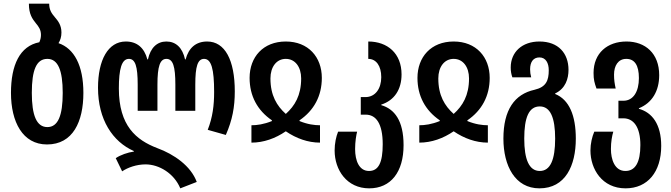

<svg xmlns="http://www.w3.org/2000/svg" viewBox="-20 -780 3672 1050"><path d="M300 -544C310 -560 316 -579 316 -602C316 -643 297 -666 280 -686C262 -707 249 -726 249 -760H138C138 -702 157 -677 176 -653C191 -635 204 -618 204 -589C204 -573 200 -560 195 -549C88 -528 40 -424 40 -272C40 -113 104 10 237 10C379 10 436 -115 436 -272C436 -423 385 -515 300 -544ZM239 -85C180 -85 154 -149 154 -272C154 -397 179 -458 239 -458C297 -458 323 -396 323 -272C323 -147 297 -85 239 -85Z M966 250 1056 215C1024 128 933 64 840 30C725 -14 630 -92 630 -296C630 -402 645 -458 685 -458C720 -458 733 -417 733 -317V-174H841V-317C841 -417 855 -458 890 -458C926 -458 939 -417 939 -317V-174H1048V-317C1048 -417 1061 -458 1096 -458C1136 -458 1151 -402 1151 -277C1151 -204 1143 -139 1116 -70L1215 -42C1251 -124 1264 -195 1264 -280C1264 -452 1210 -553 1113 -553C1052 -553 1012 -519 995 -455H992C978 -519 942 -553 890 -553C839 -553 803 -519 789 -455H786C769 -519 729 -553 668 -553C571 -553 516 -452 516 -300C516 -126 596 -5 712 46V49C680 53 637 68 613 85L648 157C679 136 727 119 776 119C850 119 932 168 966 250Z M1355 0C1422 0 1486 -23 1543 -62C1600 -23 1664 0 1730 0V-95C1700 -95 1661 -100 1618 -118V-122C1697 -176 1740 -255 1740 -354C1740 -468 1666 -553 1543 -553C1419 -553 1345 -468 1345 -354C1345 -255 1388 -176 1467 -122V-118C1423 -100 1385 -95 1355 -95ZM1543 -157C1494 -201 1459 -258 1459 -351C1459 -414 1492 -458 1543 -458C1594 -458 1627 -414 1627 -351C1627 -258 1592 -201 1543 -157Z M1999 250C2118 250 2187 160 2187 14C2187 -121 2137 -184 2065 -205V-208C2137 -231 2176 -291 2176 -373C2176 -488 2099 -553 1994 -553V-458C2037 -458 2065 -420 2065 -358C2065 -296 2033 -249 1978 -249H1953V-153H1980C2036 -153 2073 -105 2073 9C2073 109 2050 155 1998 155C1944 155 1922 99 1922 35C1922 -5 1928 -41 1933 -60H1829C1818 -33 1810 4 1810 43C1810 150 1877 250 1999 250Z M2273 0C2340 0 2404 -23 2461 -62C2518 -23 2582 0 2648 0V-95C2618 -95 2579 -100 2536 -118V-122C2615 -176 2658 -255 2658 -354C2658 -468 2584 -553 2461 -553C2337 -553 2263 -468 2263 -354C2263 -255 2306 -176 2385 -122V-118C2341 -100 2303 -95 2273 -95ZM2461 -157C2412 -201 2377 -258 2377 -351C2377 -414 2410 -458 2461 -458C2512 -458 2545 -414 2545 -351C2545 -258 2510 -201 2461 -157Z M2930 250C3072 250 3129 126 3129 -22C3129 -148 3093 -235 3016 -266V-269C3073 -296 3089 -350 3089 -398C3089 -488 3034 -553 2930 -553C2836 -553 2773 -496 2773 -411C2773 -390 2776 -374 2782 -357H2885C2881 -372 2879 -385 2879 -401C2879 -442 2897 -466 2930 -466C2965 -466 2981 -435 2981 -396C2981 -340 2967 -304 2903 -289C2794 -265 2733 -179 2733 -22C2733 127 2797 250 2930 250ZM2932 155C2873 155 2847 91 2847 -22C2847 -137 2872 -198 2932 -198C2990 -198 3016 -136 3016 -22C3016 93 2990 155 2932 155Z M3401 250C3522 250 3596 160 3596 18C3596 -101 3546 -165 3474 -185V-188C3546 -217 3585 -282 3585 -369C3585 -488 3509 -553 3406 -553C3302 -553 3226 -490 3226 -381C3226 -344 3231 -327 3242 -296H3347C3341 -324 3338 -342 3338 -372C3338 -420 3360 -458 3405 -458C3450 -458 3474 -424 3474 -353C3474 -280 3444 -229 3389 -229H3362V-133H3389C3445 -133 3482 -85 3482 13C3482 109 3454 155 3400 155C3341 155 3321 91 3321 35C3321 -4 3327 -37 3334 -60H3230C3218 -32 3209 5 3209 43C3209 145 3273 250 3401 250Z"/></svg>

Font: Noto Sans Georgian ExtraCondensed SemiBold
Style: Regular
Weight: 600
Width: 2
Designer: Monotype Design Team, Akaki Razmadze
Foundry: Google LLC
Version: Version 2.005